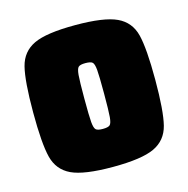

<svg xmlns="http://www.w3.org/2000/svg" viewBox="-84 -599 675 688"><g transform="rotate(-15 253.5 -255.0)"><path d="M27 -255Q27 -371 40 -422.5Q53 -474 99.5 -496Q146 -518 253 -518Q360 -518 407 -496Q454 -474 467 -422.5Q480 -371 480 -255Q480 -139 467 -87.5Q454 -36 407 -14Q360 8 253 8Q146 8 99.5 -14Q53 -36 40 -87.5Q27 -139 27 -255ZM290 -255Q290 -320 288 -342.5Q286 -365 279.5 -371Q273 -377 253 -377Q234 -377 227.5 -371Q221 -365 219 -342.5Q217 -320 217 -255Q217 -190 219 -167.5Q221 -145 227.5 -139Q234 -133 253 -133Q273 -133 279.5 -139Q286 -145 288 -167.5Q290 -190 290 -255Z"/></g></svg>

Font: Saira Semi Condensed Black
Style: Regular
Weight: 900
Width: 4
Designer: Hector Gatti with collaboration of the Omnibus-Type team
Foundry: Omnibus-Type
Version: Version 1.001; ttfautohint (v1.8)